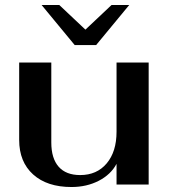

<svg xmlns="http://www.w3.org/2000/svg" viewBox="-20 -741 686 771"><path d="M57 -179V-490H186V-169Q186 -105 215.5 -71.5Q245 -38 302 -38Q369 -38 408.5 -85Q448 -132 448 -212V-490H577V0H448V-83Q425 -40 376.5 -15Q328 10 267 10Q169 10 113 -40.5Q57 -91 57 -179ZM147 -721H218L323 -622L428 -721H499L366 -560H280Z"/></svg>

Font: Fahkwang SemiBold
Style: Regular
Weight: 600
Designer: Suppakit Chalermlarp | Katatrad Co.,Ltd.
Foundry: Cadson Demak Co.,Ltd.
Version: Version 1.000; ttfautohint (v1.6)